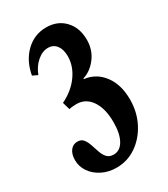

<svg xmlns="http://www.w3.org/2000/svg" viewBox="-193 -860 837 958"><g transform="rotate(-30 226.0 -381.0)"><path d="M189 10.5Q143.5 10.5 106.8 -8Q70 -26.5 48.5 -57.5Q27 -88.5 27 -126.5Q27 -159.5 42.2 -180Q57.5 -200.5 83 -200.5Q105 -200.5 116.8 -185.8Q128.5 -171 135.8 -149Q143 -127 150.5 -105Q158 -83 171.2 -68.2Q184.5 -53.5 209 -53.5Q246 -53.5 267.2 -91.2Q288.5 -129 288.5 -194Q288.5 -273.5 257.2 -319.2Q226 -365 173 -365Q164 -365 151.5 -364Q139 -363 130.5 -360.5L118 -403.5Q182 -434.5 218.8 -485.8Q255.5 -537 255.5 -593.5Q255.5 -633 238 -656Q220.5 -679 189.5 -679Q157.5 -679 127.2 -653Q97 -627 81 -585L52 -599Q66 -677 115.5 -724.5Q165 -772 233 -772Q298 -772 338.5 -729.2Q379 -686.5 379 -617Q379 -559 346 -515.5Q313 -472 267.5 -458.5V-454.5Q334.5 -446.5 375.5 -391.8Q416.5 -337 416.5 -252Q416.5 -179.5 386 -120Q355.5 -60.5 304 -25Q252.5 10.5 189 10.5Z"/></g></svg>

Font: Libre Caslon Condensed
Style: Bold
Weight: 700
Designer: Pablo Impallari, Rodrigo Fuenzalida, Katja Schimmel, Ertekin Erdin
Foundry: Pablo Impallari, Rodrigo Fuenzalida
Version: Version 2.000; ttfautohint (v1.8.4.7-5d5b);gftools[0.9.33]